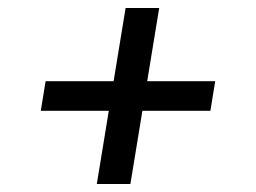

<svg xmlns="http://www.w3.org/2000/svg" viewBox="-20 -580 640 480"><path d="M222 -120 252 -303H82L94 -377H264L294 -560H378L348 -377H518L506 -303H336L306 -120Z"/></svg>

Font: Iosevka Aile
Style: Italic
Weight: 400
Italic angle: -9°
Designer: Belleve Invis
Foundry: Belleve Invis
Version: Version 28.0.1; ttfautohint (v1.8.4)